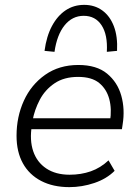

<svg xmlns="http://www.w3.org/2000/svg" viewBox="-20 -761 568 789"><path d="M265 8Q198 8 149 -17.5Q100 -43 74 -90Q48 -137 48 -203Q48 -281 78 -347Q108 -413 165.5 -453.5Q223 -494 302 -494Q377 -494 420 -458.5Q463 -423 478.5 -367.5Q494 -312 484 -250L481 -230H93L100 -275H451L432 -262Q440 -313 429 -354Q418 -395 387.5 -420Q357 -445 301 -445Q243 -445 204 -418.5Q165 -392 143.5 -351Q122 -310 114 -267L111 -246Q101 -185 116.5 -139.5Q132 -94 170.5 -68.5Q209 -43 266 -43Q313 -43 353 -57Q393 -71 426 -102L451 -59Q418 -26 367.5 -9Q317 8 265 8ZM204 -548 163 -552Q171 -612 193.5 -654Q216 -696 249.5 -718.5Q283 -741 326 -741Q369 -741 400.5 -718Q432 -695 448 -653Q464 -611 461 -552L419 -548Q423 -618 397.5 -657Q372 -696 324 -696Q277 -696 245.5 -657Q214 -618 204 -548Z"/></svg>

Font: Nunito Sans 12pt Light
Style: Italic
Weight: 300
Italic angle: -9°
Designer: Vernon Adams
Foundry: Vernon Adams
Version: Version 3.101;gftools[0.9.27]